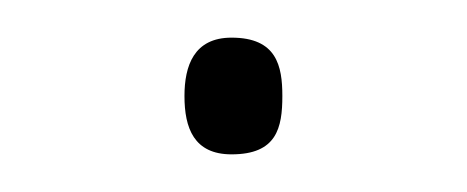

<svg xmlns="http://www.w3.org/2000/svg" viewBox="-20 -74 248 102"><path d="M78 -23C78 -6 83 8 103 8C127 8 130 -6 130 -23C130 -39 127 -54 103 -54C83 -54 78 -39 78 -23Z"/></svg>

Font: Noto Sans Devanagari ExtraCondensed Thin
Style: Regular
Weight: 100
Width: 2
Designer: Jelle Bosma - Monotype Design Team
Foundry: Monotype Imaging Inc.
Version: Version 2.004